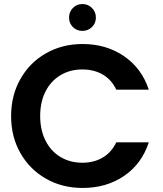

<svg xmlns="http://www.w3.org/2000/svg" viewBox="-20 -925 808 951"><path d="M35 -350Q35 -453 81.5 -534.5Q128 -616 208.5 -661.5Q289 -707 389 -707Q506 -707 594 -647Q682 -587 717 -481H556Q532 -531 488.5 -556Q445 -581 388 -581Q327 -581 279.5 -552.5Q232 -524 205.5 -472Q179 -420 179 -350Q179 -281 205.5 -228.5Q232 -176 279.5 -147.5Q327 -119 388 -119Q445 -119 488.5 -144.5Q532 -170 556 -220H717Q682 -113 594.5 -53.5Q507 6 389 6Q289 6 208.5 -39.5Q128 -85 81.5 -166Q35 -247 35 -350ZM388 -772Q360 -772 341 -791Q322 -810 322 -838Q322 -866 341 -885.5Q360 -905 388 -905Q416 -905 435.5 -885.5Q455 -866 455 -838Q455 -810 435.5 -791Q416 -772 388 -772Z"/></svg>

Font: MSTAGE SemiBold
Style: Regular
Weight: 600
Designer: Ninad Kale (Devanagari), Jonny Pinhorn (Latin)
Foundry: Indian Type Foundry
Version: 4.004